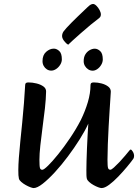

<svg xmlns="http://www.w3.org/2000/svg" viewBox="-20 -943 702 976"><path d="M150.9 13Q145.9 13 134.7 8.9Q123.5 4.8 110.7 -2.4Q97.9 -9.6 88.1 -18.1Q78.4 -26.5 76.1 -35.1Q74.4 -42 73.7 -52.5Q73.1 -63 73.1 -78.1Q73.1 -102.6 75.8 -140.6Q78.5 -178.5 83.3 -224.7Q88.2 -270.8 93 -320.6Q97.7 -370.3 101.8 -419Q105.8 -467.7 107.9 -510.1Q107.9 -517.2 111.5 -520.6Q115 -524 124.3 -524Q144.6 -524 165.7 -518.8Q186.7 -513.7 200.9 -503.4Q215 -493 214.3 -477.2Q213.6 -440.1 208.4 -392.5Q203.1 -344.9 196.3 -295.7Q189.6 -246.6 185 -203.2Q180.4 -159.8 180.4 -131Q180.4 -97.2 183.3 -88.6Q186.1 -79.9 194.9 -79.9Q203 -79.9 224.8 -101.4Q246.6 -122.8 275.9 -159.1Q305.3 -195.4 335.8 -240.6Q366.4 -285.8 390.9 -333Q413.2 -378.7 426.6 -424Q440 -469.4 440 -509.4Q440 -517.2 443.5 -520.6Q447.1 -524 457.1 -524Q476.7 -524 496.2 -518.8Q515.7 -513.7 529.5 -503.4Q543.3 -493 543.3 -477.2Q543.3 -474.9 541.6 -449.7Q539.9 -424.4 537.4 -385Q534.9 -345.5 532.3 -299.9Q529.8 -254.3 528.1 -209.7Q526.4 -165.1 526.4 -131.3Q526.4 -97.5 529.3 -88.9Q532.1 -80.2 540.9 -80.2Q546.6 -80.2 559.4 -91.8Q572.2 -103.4 587.6 -119.6Q603 -135.9 616.1 -151.7Q629.2 -167.6 635.7 -175.4Q638.6 -178.7 640.3 -180.7Q641.9 -182.7 644.2 -182.7Q648.8 -182.7 655.2 -172.1Q661.6 -161.5 661.6 -150Q661.6 -145.7 660.4 -141.7Q659.1 -137.6 656.2 -133.8Q645.7 -119 625.5 -94.7Q605.3 -70.4 581.4 -45.5Q557.4 -20.5 534.9 -3.8Q512.5 13 496.2 13Q490.5 13 479.3 8.9Q468.1 4.8 455.3 -2.4Q442.5 -9.6 433.1 -18.1Q423.7 -26.5 421.4 -35.1Q419.7 -42 419.4 -52.5Q419.1 -63 419.1 -78.1Q419.1 -97 419.9 -126Q420.8 -155 422.1 -188.3Q423.5 -221.6 425.3 -254.6Q427.2 -287.6 428.9 -314.5Q412.8 -278.9 385.2 -234.9Q357.5 -190.9 324.9 -147.4Q292.3 -103.8 258.9 -67.5Q225.5 -31.3 197.2 -9.1Q168.9 13 150.9 13ZM240.9 -584Q228.1 -584 218 -590.7Q207.9 -597.3 202 -608.2Q196.1 -619.1 196.1 -632.3Q196.1 -663.2 214.6 -679.5Q233.1 -695.8 253.7 -695.8Q267.8 -695.8 281.1 -683.8Q294.4 -671.8 294.4 -641.2Q294.4 -627.1 286 -613.7Q277.6 -600.2 265.2 -592.1Q252.8 -584 240.9 -584ZM451.1 -583.7Q438.6 -583.7 428.4 -590.4Q418.1 -597 411.7 -607.9Q405.4 -618.8 405.4 -632Q405.4 -652.7 413.9 -666.6Q422.4 -680.5 435.7 -688Q448.9 -695.5 461.7 -695.5Q475.8 -695.5 489.1 -683.5Q502.5 -671.5 502.5 -640.9Q502.5 -626.8 494.5 -613.4Q486.5 -599.9 474.7 -591.8Q463 -583.7 451.1 -583.7ZM326.7 -715.8Q315.2 -722.1 305.4 -735.4Q295.6 -748.7 295.6 -759.6Q295.6 -765.8 297.3 -771.2Q298.9 -776.6 302.5 -782.4Q306.2 -788.1 317.7 -800.8Q329.3 -813.6 345 -829.4Q360.6 -845.2 376.8 -860.6Q393 -876 406 -888.5Q419.1 -901 425 -906.6Q435.2 -916.5 441.6 -919.7Q448 -922.8 453.1 -922.8Q460.7 -922.8 470 -913.8Q479.4 -904.7 486.1 -892Q492.8 -879.3 492.8 -869.6Q492.8 -865 491.1 -860.1Q489.3 -855.3 483.3 -850.5Q465.5 -837.4 440.4 -816.7Q415.3 -795.9 390.9 -774.3Q366.4 -752.6 348.6 -736.5Q330.8 -720.4 326.7 -715.8Z"/></svg>

Font: Briem Hand Thin
Style: Regular
Weight: 100
Designer: Gunnlaugur SE Briem, Eben Sorkin
Foundry: Sorkin Type Co.
Version: Version 1.003